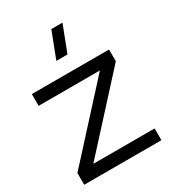

<svg xmlns="http://www.w3.org/2000/svg" viewBox="-187 -885 895 990"><g transform="rotate(-30 260.0 -390.0)"><path d="M281.3 -625H215L274.7 -780H341ZM20 0V-70L384.8 -470H20V-540H479.7V-470L114.8 -70H479.7V0Z"/></g></svg>

Font: Vela Sans GX ExtLt
Style: Regular
Weight: 200
Designer: Principal design: Mikhail Sharanda - project Manrope.
Design modification: Ravid Balaliev
Foundry: Mikhail Sharanda
Version: Version 1.001